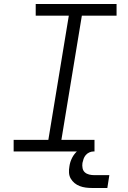

<svg xmlns="http://www.w3.org/2000/svg" viewBox="-20 -755 640 957"><path d="M48 0V-58H221L323 -677H158V-735H561V-677H388L286 -58H451V0ZM440 182Q423 182 407.5 180Q392 178 377.5 172.5Q363 167 351.5 157.5Q340 148 332.5 135Q325 122 324 106Q323 90 326 74Q329 52 339.5 31.5Q350 11 367.5 -4Q385 -19 407 -25.5Q429 -32 450 -32L445 0Q435 0 424.5 5Q414 10 407 18.5Q400 27 396.5 37Q393 47 391 57Q389 70 391.5 83Q394 96 403 104Q412 112 424.5 115Q437 118 450 118H525L515 182Z"/></svg>

Font: Iosevka Slab Light Extended
Style: Italic
Weight: 300
Width: 7
Italic angle: -9°
Monospace: yes
Designer: Belleve Invis
Foundry: Belleve Invis
Version: Version 11.1.0; ttfautohint (v1.8.3)